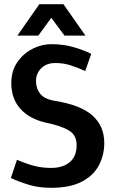

<svg xmlns="http://www.w3.org/2000/svg" viewBox="-20 -887 550 917"><path d="M478 -204Q478 -146 452 -97Q426 -48 370 -19Q314 10 224 10Q165 10 117.5 -4.5Q70 -19 32 -37L61 -124Q102 -106 140.5 -95.5Q179 -85 224 -85Q280 -85 313 -112.5Q346 -140 346 -194Q346 -242 309 -264Q272 -286 204 -300Q122 -318 78 -366.5Q34 -415 34 -490Q34 -549 63 -590.5Q92 -632 135.5 -654Q179 -676 224 -676Q283 -676 331 -662Q379 -648 416 -630L387 -548Q346 -566 314 -576Q282 -586 244 -586Q202 -586 177 -561Q152 -536 152 -500Q152 -464 172.5 -438.5Q193 -413 244 -405Q367 -385 422.5 -334.5Q478 -284 478 -204ZM63 -717 168 -867H283L388 -717H288L225 -802L163 -717Z"/></svg>

Font: Epunda Sans SemiBold
Style: Regular
Weight: 600
Designer: Simon Atzbach
Foundry: typofactur
Version: Version 2.204; ttfautohint (v1.8.4.7-5d5b)